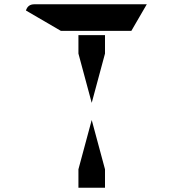

<svg xmlns="http://www.w3.org/2000/svg" viewBox="-20 -1020 856 896"><path d="M346 -770V-856H470V-770L408 -540ZM264 -876 101 -971Q110 -1000 140 -1000H346H470H665L593 -876H554H470H346ZM470 -230V-144H346V-230L408 -460Z"/></svg>

Font: DSEG14 Modern
Style: Bold
Weight: 700
Designer: Keshikan(Twitter:@keshinomi_88pro)
Version: Version 0.46